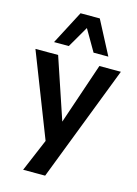

<svg xmlns="http://www.w3.org/2000/svg" viewBox="-137 -826 771 1079"><g transform="rotate(15 248.5 -286.5)"><path d="M109 180 205 -47V32L0 -494H132L259 -116H244L372 -494H497L237 180ZM91 -558 193 -753H305L407 -558H321L249 -682L177 -558Z"/></g></svg>

Font: Nunito Sans 10pt SemiCondensed
Style: Bold
Weight: 700
Width: 4
Designer: Vernon Adams
Foundry: Vernon Adams
Version: Version 3.101;gftools[0.9.27]